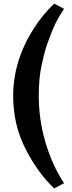

<svg xmlns="http://www.w3.org/2000/svg" viewBox="-20 -802 403 1074"><path d="M196.8 -264.6Q196.8 -84.5 266.6 86.4Q298.3 163.6 338.4 222.7L283.2 252Q191.4 165.5 122.6 30.5Q53.7 -104.5 53.7 -265.1Q53.7 -461.9 168.5 -642.1Q218.8 -720.7 283.2 -781.7L338.4 -752.4Q298.3 -693.8 276.4 -640.1Q254.4 -586.4 241.5 -547.9Q228.5 -509.3 212.6 -436.5Q196.8 -363.8 196.8 -264.6Z"/></svg>

Font: NoticiaText-Bold
Style: Bold
Weight: 700
Designer: JM Sole
Foundry: JM Sole
Version: Version 1.003